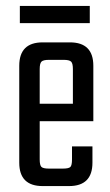

<svg xmlns="http://www.w3.org/2000/svg" viewBox="-20 -628 370 648"><path d="M124 -485H216Q295 -485 295 -406V-219H114V-90Q114 -70 120 -64.5Q126 -59 145 -59H192Q212 -59 217.5 -64.5Q223 -70 223 -90V-134H292V-79Q292 0 213 0H124Q45 0 45 -79V-406Q45 -485 124 -485ZM114 -278H226V-395Q226 -414 220 -420Q214 -426 195 -426H145Q126 -426 120 -420Q114 -414 114 -395ZM283 -608V-550H47V-608Z"/></svg>

Font: Teko Light
Style: Regular
Weight: 300
Designer: Manushi Parikh, Jonny Pinhorn
Foundry: Indian Type Foundry
Version: Version 1.105;PS 1.0;hotconv 1.0.78;makeotf.lib2.5.61930; tt